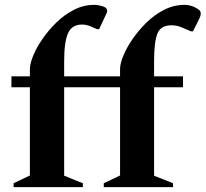

<svg xmlns="http://www.w3.org/2000/svg" viewBox="-20 -770 846 790"><path d="M36 0V-16L103 -48V-411H27V-456H103V-487Q103 -507 116 -539.5Q129 -572 153.5 -608Q178 -644 211 -676.5Q244 -709 284 -729.5Q324 -750 368 -750Q378 -750 387 -748Q396 -746 403 -744Q414 -740 417.5 -735.5Q421 -731 421 -725Q421 -721 419 -716.5Q417 -712 414 -706L388 -650H379L363 -657Q353 -662 341.5 -665.5Q330 -669 318 -669Q276 -669 260 -633.5Q244 -598 244 -518V-456H474V-487Q474 -507 487 -539.5Q500 -572 524.5 -608Q549 -644 582 -676.5Q615 -709 655 -729.5Q695 -750 740 -750Q752 -750 763 -747Q774 -744 782 -740Q796 -733 801 -727.5Q806 -722 806 -714Q806 -705 801 -695L774 -641H766L747 -649Q730 -657 716 -661.5Q702 -666 685 -666Q642 -666 628 -632.5Q614 -599 614 -518V-456H733V-411H614V-47L692 -16V0H407V-16L474 -48V-411H244V-47L321 -16V0Z"/></svg>

Font: Spectral
Style: Bold
Weight: 700
Designer: Jean-Baptiste Levee
Foundry: Production Type
Version: Version 2.001